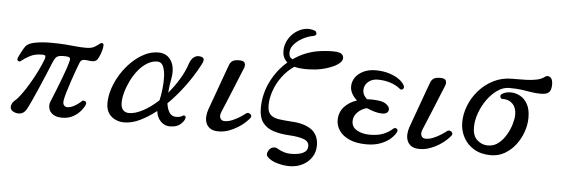

<svg xmlns="http://www.w3.org/2000/svg" viewBox="-55 -901 3758 1282"><g transform="rotate(5 1824.0 -260.0)"><path d="M378 12Q337 12 315 -4Q293 -20 287.5 -43.5Q282 -67 291 -89Q295 -99 305.5 -124.5Q316 -150 329 -183Q342 -216 355.5 -251.5Q369 -287 379.5 -318Q390 -349 395 -370Q399 -384 393 -391.5Q387 -399 352 -399Q316 -399 304 -387Q292 -375 284 -355Q268 -315 247 -265.5Q226 -216 205 -167.5Q184 -119 166 -80Q148 -41 137 -22Q121 5 95 8.5Q69 12 46 -2Q27 -14 30.5 -36.5Q34 -59 56 -77Q73 -91 96.5 -123.5Q120 -156 145 -198Q170 -240 192 -284.5Q214 -329 228 -367Q233 -381 230.5 -388.5Q228 -396 208 -396Q161 -396 127.5 -378.5Q94 -361 70 -341Q62 -334 52.5 -340Q43 -346 48 -359Q53 -373 66.5 -398.5Q80 -424 91 -440Q107 -462 153.5 -471Q200 -480 257 -480Q315 -480 355 -477Q395 -474 428 -470.5Q461 -467 497 -467Q533 -467 553.5 -479.5Q574 -492 586 -502Q596 -510 604 -506.5Q612 -503 611 -492Q610 -467 600 -440Q590 -413 581 -399Q567 -377 532 -382Q499 -387 483.5 -384.5Q468 -382 460 -359Q454 -344 441.5 -309.5Q429 -275 415 -233.5Q401 -192 390.5 -156Q380 -120 378 -103Q375 -81 384 -71Q393 -61 405 -61Q423 -61 441.5 -69.5Q460 -78 475.5 -89.5Q491 -101 499 -109Q507 -118 520.5 -111.5Q534 -105 528 -89Q521 -70 501 -46Q481 -22 450 -5Q419 12 378 12Z M794 7Q742 7 706.5 -23.5Q671 -54 671 -112Q671 -160 688 -211Q705 -262 735 -309.5Q765 -357 804.5 -395Q844 -433 889 -455.5Q934 -478 980 -478Q1039 -478 1067.5 -431Q1096 -384 1081 -306Q1072 -260 1069 -216Q1108 -262 1140 -314.5Q1172 -367 1190 -422Q1200 -452 1219 -466Q1238 -480 1260 -476Q1283 -473 1285.5 -459.5Q1288 -446 1274 -421Q1234 -345 1181.5 -274Q1129 -203 1070 -145Q1075 -107 1090.5 -83.5Q1106 -60 1135 -60Q1151 -60 1161.5 -63Q1172 -66 1179 -71Q1185 -76 1193.5 -72Q1202 -68 1198 -54Q1193 -35 1169 -14Q1145 7 1098 7Q1064 7 1038 -19Q1012 -45 1007 -88Q952 -45 898 -19Q844 7 794 7ZM820 -58Q862 -58 914 -86Q966 -114 1016 -161Q1024 -196 1029 -239.5Q1034 -283 1032 -323.5Q1030 -364 1018 -390.5Q1006 -417 979 -417Q944 -417 911.5 -397Q879 -377 852.5 -344.5Q826 -312 806.5 -272.5Q787 -233 776 -194Q765 -155 765 -123Q765 -90 780 -74Q795 -58 820 -58Z M1426 12Q1390 12 1370 -1.5Q1350 -15 1342 -36.5Q1334 -58 1336 -81.5Q1338 -105 1345 -126Q1349 -137 1360 -167.5Q1371 -198 1385.5 -238Q1400 -278 1414.5 -318.5Q1429 -359 1440.5 -390.5Q1452 -422 1457 -435Q1464 -454 1478 -463.5Q1492 -473 1524 -473Q1554 -473 1560.5 -458Q1567 -443 1559 -423Q1555 -414 1543 -384.5Q1531 -355 1515 -315.5Q1499 -276 1482.5 -236Q1466 -196 1453 -165Q1440 -134 1435 -122Q1423 -94 1431 -77Q1439 -60 1460 -60Q1485 -60 1510.5 -70.5Q1536 -81 1559 -95.5Q1582 -110 1597 -122Q1607 -130 1617.5 -127Q1628 -124 1633 -115Q1638 -106 1631 -96Q1622 -84 1602.5 -65.5Q1583 -47 1555 -29.5Q1527 -12 1494 0Q1461 12 1426 12Z M1917 202Q1879 202 1836 190Q1793 178 1770 154Q1758 142 1762.5 126Q1767 110 1776 101Q1786 90 1801 87Q1816 84 1829 92Q1844 102 1868.5 110.5Q1893 119 1921 119Q1973 119 2002.5 104Q2032 89 2032 58Q2032 26 1995.5 13Q1959 0 1902 -3Q1842 -6 1795 -20.5Q1748 -35 1721 -70Q1694 -105 1694 -166Q1694 -261 1735 -344.5Q1776 -428 1844 -486Q1832 -497 1824 -510Q1816 -523 1813 -540Q1807 -581 1822 -618Q1837 -655 1866.5 -681.5Q1896 -708 1933.5 -718Q1971 -728 2008 -714Q2019 -710 2020.5 -696Q2022 -682 2001 -678Q1966 -672 1930 -652.5Q1894 -633 1871.5 -605Q1849 -577 1853 -543Q1856 -519 1877 -511Q1918 -540 1964.5 -558Q2011 -576 2062 -582Q2130 -590 2169 -585.5Q2208 -581 2212 -552Q2214 -534 2198 -518Q2182 -502 2155.5 -489.5Q2129 -477 2098.5 -468.5Q2068 -460 2041 -457Q1999 -452 1961 -453Q1923 -454 1893 -462Q1846 -430 1812.5 -384.5Q1779 -339 1761.5 -288Q1744 -237 1744 -190Q1744 -147 1764.5 -128Q1785 -109 1820.5 -104Q1856 -99 1902 -96Q1993 -92 2041 -56.5Q2089 -21 2089 50Q2089 92 2067 126.5Q2045 161 2006 181.5Q1967 202 1917 202Z M2418 12Q2348 12 2302 -9Q2256 -30 2234 -63Q2212 -96 2212 -132Q2212 -184 2244 -220.5Q2276 -257 2329 -274Q2308 -293 2295 -316Q2282 -339 2282 -364Q2282 -398 2301.5 -425.5Q2321 -453 2356 -469.5Q2391 -486 2435 -486Q2487 -486 2528 -473Q2569 -460 2596 -440Q2623 -420 2632 -399Q2638 -385 2628 -376.5Q2618 -368 2608 -376Q2581 -399 2541.5 -412Q2502 -425 2455 -425Q2418 -425 2392 -403Q2366 -381 2366 -346Q2366 -328 2374.5 -313.5Q2383 -299 2396 -288Q2404 -289 2413 -289Q2422 -289 2431 -289Q2451 -289 2479.5 -285Q2508 -281 2526 -267Q2552 -248 2545.5 -225Q2539 -202 2505 -202Q2460 -202 2400 -229Q2363 -220 2337.5 -193.5Q2312 -167 2312 -135Q2312 -94 2348 -74Q2384 -54 2434 -54Q2491 -54 2527 -69.5Q2563 -85 2586 -107Q2597 -117 2608.5 -110.5Q2620 -104 2615 -90Q2607 -70 2582 -46Q2557 -22 2515.5 -5Q2474 12 2418 12Z M2774 12Q2738 12 2718 -1.5Q2698 -15 2690 -36.5Q2682 -58 2684 -81.5Q2686 -105 2693 -126Q2697 -137 2708 -167.5Q2719 -198 2733.5 -238Q2748 -278 2762.5 -318.5Q2777 -359 2788.5 -390.5Q2800 -422 2805 -435Q2812 -454 2826 -463.5Q2840 -473 2872 -473Q2902 -473 2908.5 -458Q2915 -443 2907 -423Q2903 -414 2891 -384.5Q2879 -355 2863 -315.5Q2847 -276 2830.5 -236Q2814 -196 2801 -165Q2788 -134 2783 -122Q2771 -94 2779 -77Q2787 -60 2808 -60Q2833 -60 2858.5 -70.5Q2884 -81 2907 -95.5Q2930 -110 2945 -122Q2955 -130 2965.5 -127Q2976 -124 2981 -115Q2986 -106 2979 -96Q2970 -84 2950.5 -65.5Q2931 -47 2903 -29.5Q2875 -12 2842 0Q2809 12 2774 12Z M3251 12Q3185 12 3138 -16Q3091 -44 3066.5 -90.5Q3042 -137 3042 -190Q3042 -246 3064 -302.5Q3086 -359 3127 -405.5Q3168 -452 3224 -480.5Q3280 -509 3349 -509Q3355 -509 3360.5 -509Q3366 -509 3373 -509Q3405 -509 3441.5 -510Q3478 -511 3511 -517.5Q3544 -524 3566 -541Q3583 -554 3600.5 -542Q3618 -530 3618 -494Q3618 -457 3602.5 -441.5Q3587 -426 3548 -426Q3514 -426 3485 -431Q3456 -436 3420.5 -441Q3385 -446 3334 -446Q3295 -446 3257 -420Q3219 -394 3189 -352Q3159 -310 3141 -261Q3123 -212 3123 -165Q3123 -106 3154.5 -78.5Q3186 -51 3225 -51Q3266 -51 3296.5 -75.5Q3327 -100 3348 -136.5Q3369 -173 3379.5 -209.5Q3390 -246 3390 -271Q3390 -319 3363.5 -345Q3337 -371 3295 -369Q3285 -369 3281 -382Q3277 -395 3293 -404Q3317 -418 3349 -417.5Q3381 -417 3411 -401Q3441 -385 3460.5 -350Q3480 -315 3480 -260Q3480 -212 3463 -163.5Q3446 -115 3415.5 -75.5Q3385 -36 3343 -12Q3301 12 3251 12Z"/></g></svg>

Font: TsukuhouMincho
Style: Regular
Weight: 400
Designer: Iose
Foundry: Typographish
Version: Version 1.001; ttfautohint (v1.8.3)